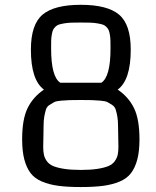

<svg xmlns="http://www.w3.org/2000/svg" viewBox="-20 -755 637 783"><path d="M309.1 7.8H310.1Q255.9 7.8 218.8 2.9Q181.6 -2 151.6 -14.4Q121.6 -26.9 104.7 -49.1Q87.9 -71.3 79.1 -105Q70.3 -138.7 70.3 -187Q70.3 -268.6 92.5 -314Q114.7 -359.4 159.2 -389.6Q106 -428.7 106 -552.7Q106 -655.3 153.6 -695.3Q201.2 -735.4 309.6 -735.4Q418 -735.4 465.6 -695.3Q513.2 -655.3 513.2 -552.7Q513.2 -428.7 460 -389.6Q504.4 -359.4 526.6 -314Q548.8 -268.6 548.8 -187Q548.8 -138.7 540 -105Q531.2 -71.3 514.4 -49.1Q497.6 -26.9 467.5 -14.4Q437.5 -2 400.4 2.9Q363.3 7.8 309.1 7.8ZM309.1 -347.2H310.1Q279.3 -347.2 264.4 -346.7Q249.5 -346.2 229.2 -344.5Q209 -342.8 200.7 -338.4Q192.4 -334 181.6 -326.9Q170.9 -319.8 167.2 -307.9Q163.6 -295.9 160.6 -279.8Q157.7 -263.7 157.7 -240.7Q157.7 -224.1 157 -196Q156.2 -168 156.2 -156.2Q156.2 -136.7 159.2 -123.5Q162.1 -110.4 171.1 -97.7Q180.2 -85 196.8 -77.9Q213.4 -70.8 241.5 -66.4Q269.5 -62 309.6 -62Q349.6 -62 377.7 -66.4Q405.8 -70.8 422.4 -77.9Q439 -85 448 -97.7Q457 -110.4 460 -123.5Q462.9 -136.7 462.9 -156.2Q462.9 -168 462.2 -196Q461.4 -224.1 461.4 -240.7Q461.4 -263.7 458.5 -279.8Q455.6 -295.9 451.9 -307.9Q448.2 -319.8 437.5 -326.9Q426.8 -334 418.5 -338.4Q410.2 -342.8 389.9 -344.5Q369.6 -346.2 354.7 -346.7Q339.8 -347.2 309.1 -347.2ZM309.1 -663.1H310.1Q286.6 -663.1 271.2 -662.6Q255.9 -662.1 241.9 -659.7Q228 -657.2 220.2 -654.8Q212.4 -652.3 205.8 -645.8Q199.2 -639.2 196.3 -632.8Q193.4 -626.5 191.2 -613.8Q189 -601.1 188.7 -589.4Q188.5 -577.6 188.5 -557.1Q188.5 -441.4 226.1 -417.5H309.1H393.1Q430.7 -441.4 430.7 -557.1Q430.7 -577.6 430.4 -589.4Q430.2 -601.1 428 -613.8Q425.8 -626.5 422.9 -632.8Q419.9 -639.2 413.3 -645.8Q406.7 -652.3 398.9 -654.8Q391.1 -657.2 377.2 -659.7Q363.3 -662.1 347.9 -662.6Q332.5 -663.1 309.1 -663.1Z"/></svg>

Font: Coda
Style: Regular
Weight: 400
Designer: vernon adams
Foundry: vernon adams
Version: Version 2.001; ttfautohint (v0.8) -r 50 -G 200 -x